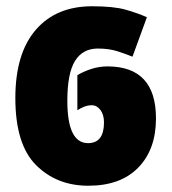

<svg xmlns="http://www.w3.org/2000/svg" viewBox="-20 -583 550 613"><path d="M478 -205Q478 -371 323 -371Q297 -371 272 -363Q247 -355 227 -343V-231Q236 -237 248 -242Q260 -247 274 -247Q289 -247 300.5 -232Q312 -217 312 -192Q312 -126 261 -126Q195 -126 195 -261Q195 -349 219.5 -388.5Q244 -428 292 -428Q328 -428 354.5 -419.5Q381 -411 403 -402L449 -528Q420 -541 381.5 -552Q343 -563 274 -563Q159 -563 94 -487.5Q29 -412 29 -270Q29 -122 95 -56Q161 10 262 10Q365 10 421.5 -48Q478 -106 478 -205Z"/></svg>

Font: Noto Sans Display Condensed Black
Style: Regular
Weight: 900
Width: 3
Designer: Monotype Design team
Foundry: Monotype Imaging Inc.
Version: 1.000